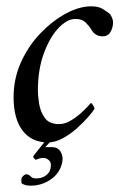

<svg xmlns="http://www.w3.org/2000/svg" viewBox="-20 -445 390 608"><path d="M123 21H146Q163 21 172 35.5Q181 50 177 69Q170 103 141 123Q112 143 77 143Q58 143 48 135Q48 133 48 130Q47 125 48 121Q49 116 54 111.5Q59 107 63 107Q71 107 77 113.5Q83 120 94 120Q113 120 125.5 110.5Q138 101 140 88Q144 71 135.5 63Q127 55 118 55Q111 55 106 56.5Q101 58 93 61Q92 61 88 56.5Q84 52 86 49Q94 38 106 23.5Q118 9 125 -1H144ZM269 -425Q292 -425 305.5 -416.5Q319 -408 329 -400Q331 -397 334.5 -389.5Q338 -382 338 -374Q338 -358 330 -344Q322 -330 305 -330Q282 -330 270 -350Q263 -362 251.5 -373.5Q240 -385 219 -385Q192 -385 164.5 -355.5Q137 -326 118.5 -275Q100 -224 100 -158Q100 -141 104 -116Q108 -91 122 -71.5Q136 -52 167 -52Q184 -52 201 -61.5Q218 -71 233 -84Q248 -97 257.5 -107.5Q267 -118 268 -119Q270 -119 274.5 -112Q279 -105 279 -100Q275 -93 260.5 -76Q246 -59 225 -40Q204 -21 179.5 -7.5Q155 6 132 6Q80 6 51.5 -31.5Q23 -69 23 -137Q23 -196 46.5 -248Q70 -300 108 -339.5Q146 -379 188.5 -402Q231 -425 269 -425Z"/></svg>

Font: Amiri
Style: Italic
Weight: 400
Italic angle: 10°
Designer: Khaled Hosny
Version: Version 0.113